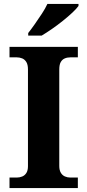

<svg xmlns="http://www.w3.org/2000/svg" viewBox="-20 -951 441 971"><path d="M28.1 0V-53H64.3Q79.2 -53 92.2 -58.3Q105.2 -63.6 113.3 -76.2Q121.4 -88.8 121.4 -110.5V-600Q121.4 -623.9 113.3 -637.1Q105.2 -650.4 92.2 -655.7Q79.2 -661 64.3 -661H28.1V-714H373.7V-661H336.3Q320.1 -661 307.2 -655.4Q294.3 -649.8 287.1 -636.8Q279.8 -623.9 279.8 -599.4V-111.7Q279.8 -90.5 287.6 -77.4Q295.4 -64.2 308.4 -58.6Q321.3 -53 336.3 -53H373.7V0ZM122.7 -784Q137.7 -803 156 -829Q174.4 -855 192 -882Q209.6 -909 219.6 -931H377V-921Q368 -908 346.9 -888Q325.7 -868 298.2 -846Q270.8 -824 242.6 -804.5Q214.4 -785 190.9 -771H122.7Z"/></svg>

Font: Noto Serif Gurmukhi
Style: Regular
Weight: 400
Designer: Vaibhav Singh and the Monotype Design Team
Foundry: Monotype Imaging Inc.
Version: Version 2.003